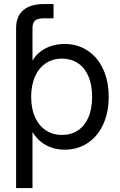

<svg xmlns="http://www.w3.org/2000/svg" viewBox="-20 -748 605 972"><path d="M61.5 -515.6H142.6V-439.5H143.6Q159.7 -467.8 185.1 -487.1Q210.4 -506.3 241.5 -515.9Q272.5 -525.4 306.6 -525.4Q373 -525.4 423.8 -491.7Q474.6 -458 502.4 -397.5Q530.3 -336.9 530.3 -257.8Q530.3 -179.2 502.4 -118.4Q474.6 -57.6 423.8 -23.9Q373 9.8 306.6 9.8Q272.9 9.8 243.2 0Q213.4 -9.8 188.5 -29.3Q163.6 -48.8 145.5 -78.1H144.5V204.1H61.5ZM446.3 -257.8Q446.3 -319.8 427 -363.3Q407.7 -406.7 373.3 -429Q338.9 -451.2 293.9 -451.2Q246.6 -451.2 211.2 -427.2Q175.8 -403.3 156.7 -359.6Q137.7 -315.9 137.7 -257.8Q137.7 -199.7 156.7 -156.2Q175.8 -112.8 211.2 -88.9Q246.6 -64.9 293.9 -64.9Q339.4 -64.9 373.5 -87.2Q407.7 -109.4 427 -152.6Q446.3 -195.8 446.3 -257.8ZM61.5 -606.4Q61.5 -665.5 97.9 -696.5Q134.3 -727.5 202.1 -727.5H251V-655.3H202.1Q170.9 -655.3 157.7 -643.8Q144.5 -632.3 144.5 -606.4V-414.1H61.5Z"/></svg>

Font: Intratopia Thin
Style: Regular
Weight: 100
Designer: Rasmus Andersson
Foundry: rsms
Version: Version 3.000;Glyphs 3.2.3 (3260)